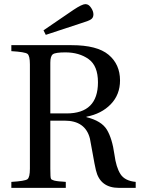

<svg xmlns="http://www.w3.org/2000/svg" viewBox="-20 -911 684 931"><path d="M224 -361H303Q455 -361 455 -512Q455 -592 409.5 -624.5Q364 -657 297 -657Q249 -657 236.5 -648Q224 -639 224 -607ZM35 0V-29Q101 -33 113 -42Q125 -51 125 -93V-599Q125 -641 113 -650Q101 -659 35 -663V-692H327Q451 -692 506.5 -645.5Q562 -599 562 -521Q562 -452 517 -405.5Q472 -359 399 -345V-343Q472 -325 498 -282.5Q524 -240 535 -161Q543 -100 564 -67Q585 -34 638 -29V0H557Q465 0 445 -86Q439 -111 429 -168.5Q419 -226 416 -239Q394 -326 293 -326H224V-93Q224 -49 227 -45Q228 -42 230.5 -40.5Q233 -39 237 -37.5Q241 -36 244.5 -35Q248 -34 255.5 -33Q263 -32 267.5 -31.5Q272 -31 282.5 -30.5Q293 -30 299 -29V0ZM191 -764 336 -863Q378 -891 394 -891Q395 -891 397.5 -890.5Q400 -890 401 -890Q412 -888 422.5 -872Q433 -856 433 -841Q433 -825 421 -817Q409 -809 372 -798L202 -742Z"/></svg>

Font: Heuristica
Style: Regular
Weight: 400
Version: Version 1.0.1 ; ttfautohint (v1.4.1)